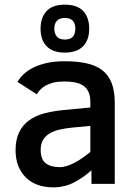

<svg xmlns="http://www.w3.org/2000/svg" viewBox="-20 -790 586 825"><path d="M373 0V-58.1Q336.9 -25.9 296.6 -5.4Q256.3 15.1 209 15.1Q169.9 15.1 139.6 3.4Q109.4 -8.3 88.9 -29.5Q68.4 -50.8 57.6 -79.8Q46.9 -108.9 46.9 -144Q46.9 -190.4 62.3 -221.7Q77.6 -252.9 104.7 -272.7Q131.8 -292.5 169.2 -302.5Q206.5 -312.5 251 -316.9L368.2 -328.1V-352.1Q368.2 -377.4 360.6 -394.3Q353 -411.1 338.6 -421.4Q324.2 -431.6 303 -435.8Q281.7 -439.9 254.9 -439.9Q229 -439.9 209.7 -435.1Q190.4 -430.2 176.3 -422.4Q162.1 -414.6 152.8 -404.5Q143.6 -394.5 138.2 -384.8L55.2 -438Q64.5 -454.6 80.8 -470.5Q97.2 -486.3 121.6 -498.8Q146 -511.2 179.4 -519Q212.9 -526.9 256.8 -526.9Q310.5 -526.9 351.1 -518.1Q391.6 -509.3 418.7 -488.8Q445.8 -468.3 459.5 -433.8Q473.1 -399.4 473.1 -348.1V0ZM368.2 -249 294.9 -242.2Q261.2 -239.3 235.1 -232.9Q209 -226.6 191.2 -215.3Q173.3 -204.1 164.1 -187.3Q154.8 -170.4 154.8 -146Q154.8 -105.5 176.3 -88.6Q197.8 -71.8 236.8 -71.8Q252 -71.8 268.3 -77.1Q284.7 -82.5 301.5 -91.3Q318.4 -100.1 335.2 -112.1Q352.1 -124 368.2 -137.2ZM363.3 -667Q363.3 -618.2 336.9 -591.1Q310.5 -564 258.3 -564Q231.4 -564 211.9 -571.3Q192.4 -578.6 179.4 -592.3Q166.5 -606 160.4 -624.8Q154.3 -643.6 154.3 -667Q154.3 -714.4 179.9 -742.2Q205.6 -770 258.3 -770Q312.5 -770 337.9 -742.2Q363.3 -714.4 363.3 -667ZM303.7 -667Q303.7 -690.4 292 -701.7Q280.3 -712.9 258.3 -712.9Q236.3 -712.9 224.9 -700.9Q213.4 -689 213.4 -667Q213.4 -646 223.9 -633.1Q234.4 -620.1 258.3 -620.1Q282.7 -620.1 293.2 -632.3Q303.7 -644.5 303.7 -667Z"/></svg>

Font: Lorenzo Sans Medium
Style: Regular
Weight: 500
Foundry: Intel Corporation
Version: Version 1.00; ttfautohint (v1.5)